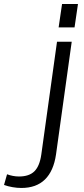

<svg xmlns="http://www.w3.org/2000/svg" viewBox="-171 -747 418 953"><path d="M-65 186Q-86 186 -109 182Q-132 178 -151 171L-136 118Q-123 123 -107.5 126Q-92 129 -77 129Q-26 129 0 103Q26 77 34 20L112 -540H185L107 20Q95 102 52 144Q9 186 -65 186ZM216 -727 199 -611H120L137 -727Z"/></svg>

Font: Pathway Extreme SemiCondensed Light
Style: Italic
Weight: 300
Width: 4
Italic angle: -8°
Version: Version 1.001;gftools[0.9.26]